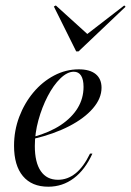

<svg xmlns="http://www.w3.org/2000/svg" viewBox="-20 -684 488 715"><path d="M159.7 11.3Q98.4 11.3 65.3 -28.2Q32.3 -67.7 32.3 -141.1Q32.3 -197.6 51.6 -248.8Q71 -300 104.4 -339.9Q137.9 -379.8 181.5 -402.8Q225 -425.8 273.4 -425.8Q314.5 -425.8 336.3 -408.1Q358.1 -390.3 358.1 -357.3Q358.1 -317.7 326.2 -280.6Q294.4 -243.5 237.5 -214.1Q180.6 -184.7 104.8 -166.9V-174.2Q165.3 -191.1 206.5 -218.5Q247.6 -246 269.4 -281.9Q291.1 -317.7 291.1 -360.5Q291.1 -387.9 281.9 -402.4Q272.6 -416.9 254.8 -416.9Q230.6 -416.9 204.8 -391.9Q179 -366.9 157.7 -325.8Q136.3 -284.7 123 -236.3Q109.7 -187.9 109.7 -140.3Q109.7 -79 131.9 -46.8Q154 -14.5 196 -14.5Q231.5 -14.5 261.3 -38.3Q291.1 -62.1 315.3 -112.1H324.2Q296.8 -51.6 254.8 -20.2Q212.9 11.3 159.7 11.3ZM442.7 -663.7 447.6 -658.9 272.6 -492.7H263.7L180.6 -659.7L187.9 -663.7L316.9 -546.8L294.4 -549.2Z"/></svg>

Font: Playfair 144pt
Style: Italic
Weight: 400
Italic angle: -15.6°
Designer: Claus Eggers Sørensen
Foundry: Claus Eggers Sørensen
Version: Version 2.001;gftools[0.9.30]